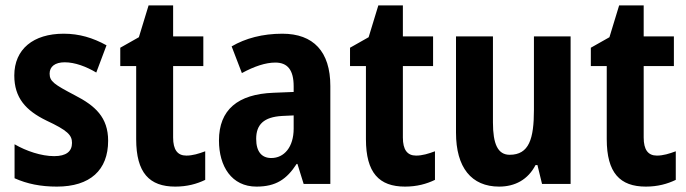

<svg xmlns="http://www.w3.org/2000/svg" viewBox="-20 -682 2545 712"><path d="M381 -160C381 -247 333 -290 257 -329C181 -369 164 -380 164 -409C164 -435 184 -451 220 -451C258 -451 300 -435 337 -413L375 -514C324 -542 274 -557 216 -557C104 -557 33 -500 33 -402C33 -319 76 -272 152 -235C231 -198 247 -181 247 -152C247 -120 225 -103 181 -103C133 -103 77 -122 34 -147V-21C81 0 131 10 191 10C314 10 381 -51 381 -160Z M671 -105C638 -105 622 -127 622 -172V-437H734V-547H622V-662H531L495 -544L426 -505V-437H485V-166C485 -41 534 10 630 10C674 10 710 0 741 -15V-121C717 -112 694 -105 671 -105Z M1027 -557C954 -557 890 -540 839 -510L877 -411C923 -436 965 -450 1001 -450C1046 -450 1069 -423 1069 -362V-341L994 -338C862 -333 792 -275 792 -161C792 -65 839 10 931 10C1003 10 1043 -17 1080 -74H1083L1106 0H1205V-363C1205 -491 1142 -557 1027 -557ZM1026 -252 1069 -254V-205C1069 -137 1034 -96 986 -96C951 -96 930 -119 930 -167C930 -220 958 -248 1026 -252Z M1523 -105C1490 -105 1474 -127 1474 -172V-437H1586V-547H1474V-662H1383L1347 -544L1278 -505V-437H1337V-166C1337 -41 1386 10 1482 10C1526 10 1562 0 1593 -15V-121C1569 -112 1546 -105 1523 -105Z M2096 -547H1960V-275C1960 -167 1942 -108 1870 -108C1826 -108 1808 -148 1808 -228V-547H1671V-190C1671 -61 1728 10 1831 10C1890 10 1938 -16 1966 -70H1973L1990 0H2096Z M2416 -105C2383 -105 2367 -127 2367 -172V-437H2479V-547H2367V-662H2276L2240 -544L2171 -505V-437H2230V-166C2230 -41 2279 10 2375 10C2419 10 2455 0 2486 -15V-121C2462 -112 2439 -105 2416 -105Z"/></svg>

Font: Noto Sans Hebrew Condensed
Style: Bold
Weight: 700
Width: 3
Designer: Monotype Design Team
Foundry: Monotype Imaging Inc.
Version: Version 2.004